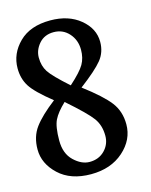

<svg xmlns="http://www.w3.org/2000/svg" viewBox="-108 -701 616 784"><g transform="rotate(-15 200.5 -309.0)"><path d="M180 -634Q257 -634 306 -593.5Q355 -553 355 -497Q355 -453 329 -421Q303 -389 233 -336Q310 -278 340.5 -238.5Q371 -199 371 -144Q371 -79 317.5 -31.5Q264 16 180 16Q94 16 44 -31Q-6 -78 -6 -138Q-6 -192 22 -230Q50 -268 111 -315Q42 -370 21.5 -403Q1 -436 1 -479Q1 -541 48 -587.5Q95 -634 180 -634ZM271 -486Q271 -527 245.5 -555.5Q220 -584 181 -584Q142 -584 119 -557.5Q96 -531 96 -499Q96 -464 112.5 -438.5Q129 -413 193 -356Q241 -399 256 -425Q271 -451 271 -486ZM151 -297Q116 -264 102.5 -236.5Q89 -209 89 -150Q89 -95 121 -64.5Q153 -34 187 -34Q226 -34 251 -59.5Q276 -85 276 -121Q276 -165 253.5 -196Q231 -227 151 -297Z"/></g></svg>

Font: Loyal Sans
Style: Boldv1
Weight: 700
Version: Version 001.000